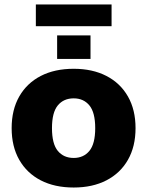

<svg xmlns="http://www.w3.org/2000/svg" viewBox="-20 -826 657 857"><path d="M309 11Q224 11 162 -21Q100 -53 66 -112.5Q32 -172 32 -254Q32 -336 66 -395.5Q100 -455 162 -487Q224 -519 309 -519Q393 -519 455 -487Q517 -455 551 -395.5Q585 -336 585 -254Q585 -172 551 -112.5Q517 -53 455 -21Q393 11 309 11ZM309 -121Q353 -121 379 -152.5Q405 -184 405 -254Q405 -324 379 -355.5Q353 -387 309 -387Q264 -387 238 -355.5Q212 -324 212 -254Q212 -184 238 -152.5Q264 -121 309 -121ZM140 -709V-806H478V-709ZM235 -563V-668H384V-563Z"/></svg>

Font: Mulish Black
Style: Regular
Weight: 900
Designer: Vernon Adams
Foundry: Vernon Adams
Version: Version 3.603; ttfautohint (v1.8.3)